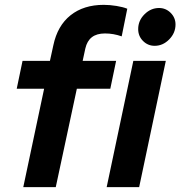

<svg xmlns="http://www.w3.org/2000/svg" viewBox="-20 -772 744 792"><path d="M73 -521H186L200 -585Q217 -666 271 -709Q325 -752 408 -752Q433 -752 460.5 -747.5Q488 -743 505 -736L482 -622Q465 -628 448 -631Q431 -634 413 -634Q379 -634 359 -618.5Q339 -603 332 -572L321 -521H459L435 -406H297L210 0H76L162 -406H49ZM618 -583Q590 -583 570 -603Q550 -623 550 -652Q550 -687 576 -713Q602 -739 636 -739Q664 -739 684 -719Q704 -699 704 -671Q704 -636 678 -609.5Q652 -583 618 -583ZM664 -521 554 0H420L530 -521Z"/></svg>

Font: Red Hat Display
Style: Bold Italic
Weight: 700
Italic angle: -12°
Designer: Pentagram / MCKL
Foundry: Pentagram / MCKL
Version: Version 1.003; Red Hat Display Bold Italic